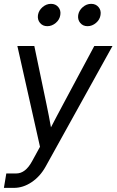

<svg xmlns="http://www.w3.org/2000/svg" viewBox="-31 -749 591 974"><path d="M-11.2 204.1 1 130.9H51.8Q98.1 130.9 131.8 68.8L171.9 -4.4L57.1 -515.6H143.1L205.1 -218.8Q210.9 -189.9 216.8 -160.9Q222.7 -131.8 227.5 -103Q242.7 -131.8 257.8 -160.9Q272.9 -189.9 288.6 -218.8L447.3 -515.6H539.6L200.7 95.7Q172.9 146 129.6 175Q86.4 204.1 39.6 204.1ZM209 -616.2Q185.5 -616.2 171.9 -632.8Q158.2 -649.4 161.6 -672.9Q165.5 -696.3 184.8 -712.9Q204.1 -729.5 227.5 -729.5Q251 -729.5 264.9 -712.9Q278.8 -696.3 274.9 -672.9Q271.5 -649.4 252 -632.8Q232.4 -616.2 209 -616.2ZM413.1 -616.2Q389.6 -616.2 376 -632.8Q362.3 -649.4 365.7 -672.9Q369.6 -696.3 388.9 -712.9Q408.2 -729.5 431.6 -729.5Q455.1 -729.5 469 -712.9Q482.9 -696.3 479 -672.9Q475.6 -649.4 456.1 -632.8Q436.5 -616.2 413.1 -616.2Z"/></svg>

Font: Inter Display
Style: Italic
Weight: 400
Italic angle: -9.39999°
Designer: Rasmus Andersson
Foundry: rsms
Version: Version 4.000;git-a52131595